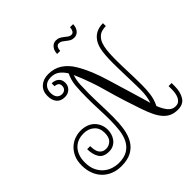

<svg xmlns="http://www.w3.org/2000/svg" viewBox="-245 -1183 1411 1411"><g transform="rotate(-45 460.5 -477.5)"><path d="M323.2 -810.1Q282.2 -810.1 261.2 -787.6Q240.2 -765.1 240.2 -731Q240.2 -696.8 255.1 -679.9Q270 -663.1 293.9 -663.1Q314 -663.1 325.9 -675Q337.9 -687 337.9 -706.1Q337.9 -728 324 -736.1Q310.1 -744.1 295.9 -744.1V-773.9Q328.1 -773.9 349.1 -756.3Q370.1 -738.8 370.1 -706.1Q370.1 -673.8 348.1 -653.3Q326.2 -632.8 293.9 -632.8Q252 -632.8 230 -658.9Q208 -685.1 208 -730Q208 -780.8 241 -810.3Q273.9 -839.8 325.2 -839.8Q387.2 -839.8 432.6 -809.8Q478 -779.8 509.8 -727.1Q540 -676.8 563.5 -619.9Q586.9 -563 608.9 -488.8Q631.8 -412.1 656 -332.5Q680.2 -252.9 700.2 -184.1Q702.1 -176.8 703.6 -170.9Q705.1 -165 707 -159.2Q716.8 -186 720.9 -216.1Q725.1 -246.1 725.1 -279.8Q725.1 -310.1 724.1 -345Q723.1 -379.9 722.2 -416.5Q721.2 -453.1 720.2 -490Q719.2 -526.9 719.2 -560.1Q719.2 -647 729.7 -697Q740.2 -747.1 769 -777.8Q808.1 -819.8 875 -819.8V-790Q853 -790 830.6 -783.4Q808.1 -776.9 790 -755.9Q775.9 -740.2 767.8 -716.1Q759.8 -691.9 756.3 -665Q752.9 -638.2 752 -609.6Q751 -581.1 751 -557.1Q751 -526.9 752 -497.3Q752.9 -467.8 753.9 -436.8Q754.9 -405.8 755.9 -371.3Q756.8 -336.9 756.8 -296.9Q756.8 -249 751 -204.6Q745.1 -160.2 726.1 -119.1L722.2 -111.8Q741.2 -64 764.2 -36.9Q787.1 -9.8 820.8 -9.8Q842.8 -9.8 856 -20.3Q869.1 -30.8 876.5 -47.4Q883.8 -64 886.5 -83Q889.2 -102.1 889.2 -120.1V-151.9H920.9V-120.1Q920.9 -60.1 896.5 -20Q872.1 20 815.9 20Q779.8 20 752.4 8.1Q725.1 -3.9 703.6 -27.8Q682.1 -51.8 664.6 -87.4Q647 -123 630.9 -169.9Q610.8 -227.1 586.9 -302Q563 -377 535.2 -477.1Q532.2 -490.2 524.2 -515.1Q516.1 -540 505.6 -571Q495.1 -602.1 481.4 -636.5Q467.8 -670.9 454.1 -702.1Q439.9 -662.1 438 -616.5Q436 -570.8 436 -526.9Q436 -467.8 438.5 -406.5Q440.9 -345.2 440.9 -279.8Q440.9 -215.8 432.4 -161.4Q423.8 -106.9 400.4 -66.4Q377 -25.9 335.4 -2.9Q293.9 20 228 20Q182.1 20 144.5 4.4Q106.9 -11.2 80.6 -38.6Q54.2 -65.9 39.6 -104.5Q24.9 -143.1 24.9 -189.9Q24.9 -241.2 42 -277.1Q59.1 -313 85 -335.4Q110.8 -357.9 141.4 -367.9Q171.9 -377.9 200.2 -377.9Q234.9 -377.9 262.5 -367.4Q290 -356.9 308.6 -337.9Q327.1 -318.8 337.2 -293.9Q347.2 -269 347.2 -241.2Q347.2 -221.2 341.1 -199.7Q335 -178.2 322 -160.6Q309.1 -143.1 288.6 -131.6Q268.1 -120.1 240.2 -120.1Q183.1 -120.1 160.6 -156.5Q138.2 -192.9 138.2 -247.1H169.9Q169.9 -228 172.9 -210.4Q175.8 -192.9 183.8 -179.4Q191.9 -166 205.6 -158Q219.2 -149.9 240.2 -149.9Q269 -149.9 292 -171.4Q314.9 -192.9 314.9 -241.2Q314.9 -291 282.5 -319.6Q250 -348.1 200.2 -348.1Q172.9 -348.1 147.5 -339.6Q122.1 -331.1 102.1 -312Q82 -293 69.6 -262.9Q57.1 -232.9 57.1 -189.9Q57.1 -139.2 74.5 -104.5Q91.8 -69.8 117.9 -48.8Q144 -27.8 174.1 -18.8Q204.1 -9.8 229 -9.8Q288.1 -9.8 323.5 -31.5Q358.9 -53.2 377.9 -90.1Q397 -127 403.1 -176Q409.2 -225.1 409.2 -279.8Q409.2 -334 406.5 -393.1Q403.8 -452.1 403.8 -515.1Q403.8 -582 408.4 -636.5Q413.1 -690.9 436 -736.8Q416 -770 389.4 -790Q362.8 -810.1 323.2 -810.1ZM650.9 -893.1Q631.8 -893.1 617.9 -900.9Q604 -908.7 592 -918.7Q580.1 -928.7 567.9 -936.8Q555.7 -944.8 541 -944.8Q524.9 -944.8 516.8 -930.4Q508.8 -916 508.8 -897.9H477.1Q477.1 -929.7 494.9 -952.4Q512.7 -975.1 541 -975.1Q561 -975.1 575.4 -967Q589.8 -959 602.3 -949Q614.7 -939 625.7 -930.9Q636.7 -922.9 650.9 -922.9Q667 -922.9 674.8 -937.5Q682.6 -952.1 682.6 -969.7H714.8Q714.8 -938 697.3 -915.5Q679.7 -893.1 650.9 -893.1Z"/></g></svg>

Font: Sevillana
Style: Regular
Weight: 400
Designer: Olga Umpeleva
Foundry: Brownfox
Version: Version 1.001